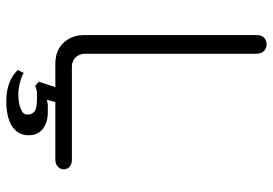

<svg xmlns="http://www.w3.org/2000/svg" viewBox="-151 -592 885 623"><g transform="rotate(90 291.5 -280.5)"><path d="M93.8 -670.9V-111.3Q93.8 -73.2 116.2 -46.9Q141.6 -17.6 186.5 -17.6H262.7L245.1 36.1L258.8 47.9Q267.6 43.9 278.3 42Q284.2 42 294.9 42Q324.2 42 335.9 46.9Q351.6 53.7 351.6 73.2Q351.6 87.9 333 94.7Q315.4 102.5 285.2 102.5Q266.6 102.5 246.1 96.7Q227.5 91.8 216.8 85L207 104.5Q222.7 120.1 242.2 128.9Q270.5 141.6 307.6 141.6Q360.4 141.6 389.6 123Q418.9 103.5 418.9 69.3Q418.9 39.1 397.5 22.5Q377 6.8 343.8 6.8Q330.1 6.8 320.3 6.8Q312.5 7.8 303.7 9.8L311.5 -17.6H498Q512.7 -17.6 521.5 -26.4Q529.3 -34.2 529.3 -44.9Q529.3 -55.7 521.5 -63.5Q512.7 -71.3 498 -71.3H197.3Q175.8 -71.3 164.1 -85.9Q154.3 -97.7 154.3 -115.2V-670.9Q154.3 -686.5 144.5 -695.3Q135.7 -703.1 124 -703.1Q111.3 -703.1 102.5 -695.3Q93.8 -686.5 93.8 -670.9Z"/></g></svg>

Font: Gulim
Style: Regular
Weight: 400
Version: Version 2.21